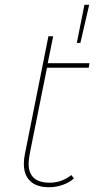

<svg xmlns="http://www.w3.org/2000/svg" viewBox="-20 -782 414 805"><path d="M105 -139Q100 -112 100 -96Q100 -16 188 -16Q239 -16 279 -48L290 -34Q270 -16 242 -6.5Q214 3 186 3Q134 3 107 -22.5Q80 -48 80 -95Q80 -115 84 -134L183 -630H203L180 -517H355L352 -498H177ZM334 -762H354L317 -602H302Z"/></svg>

Font: Montserrat Alternates Thin
Style: Italic
Weight: 250
Italic angle: -11.3°
Designer: Julieta Ulanovsky
Foundry: Julieta Ulanovsky
Version: Version 7.200